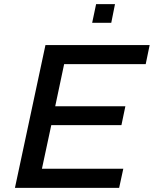

<svg xmlns="http://www.w3.org/2000/svg" viewBox="-20 -905 741 925"><path d="M52 0 199 -688H701L682 -596H289L246 -393H584L565 -302H227L182 -92H574L554 0ZM424 -795 443 -885H534L516 -795Z"/></svg>

Font: Saira SemiExpanded Medium
Style: Italic
Weight: 500
Width: 6
Italic angle: -12°
Designer: Hector Gatti with collaboration of the Omnibus-Type team
Foundry: Omnibus-Type
Version: Version 1.101